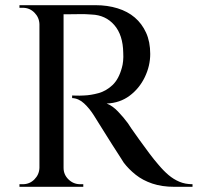

<svg xmlns="http://www.w3.org/2000/svg" viewBox="-20 -720 762 740"><path d="M212 -700H349Q394 -700 433 -688Q472 -676 499.5 -652.5Q527 -629 543 -594Q559 -559 559 -512Q559 -466 538 -422.5Q517 -379 479.5 -351Q442 -323 391 -321Q413 -313 435 -290Q457 -267 473 -245Q473 -244 485.5 -226Q498 -208 517 -181.5Q536 -155 555.5 -129Q575 -103 590 -86Q610 -62 629.5 -45.5Q649 -29 671.5 -19.5Q694 -10 722 -10V0H652Q604 0 567 -12.5Q530 -25 503 -46.5Q476 -68 457 -93Q453 -100 440.5 -119Q428 -138 412.5 -162.5Q397 -187 382 -211Q367 -235 356 -252.5Q345 -270 342 -275Q325 -302 304 -321.5Q283 -341 258 -342V-352Q259 -352 272.5 -351.5Q286 -351 304 -352Q330 -353 359.5 -361Q389 -369 413.5 -392Q438 -415 450 -460Q453 -470 454.5 -485Q456 -500 455 -516Q454 -585 420.5 -623.5Q387 -662 333 -664Q310 -666 285 -665.5Q260 -665 242 -665Q224 -665 222 -665Q222 -666 219.5 -674.5Q217 -683 214.5 -691.5Q212 -700 212 -700ZM225 -700V0H132V-700ZM135 -73V0H55V-10Q55 -10 61.5 -10Q68 -10 68 -10Q94 -10 112.5 -28.5Q131 -47 132 -73ZM135 -627H132Q131 -653 112.5 -671.5Q94 -690 68 -690Q68 -690 61.5 -690Q55 -690 55 -690V-700H135ZM222 -73H225Q225 -47 244 -28.5Q263 -10 289 -10Q290 -10 295.5 -10Q301 -10 301 -10V0H222Z"/></svg>

Font: Cinzel Eorzea
Style: Regular
Weight: 500
Designer: Natanael Gama
Version: Version 2.000